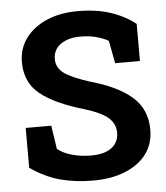

<svg xmlns="http://www.w3.org/2000/svg" viewBox="-52 -768 714 825"><g transform="rotate(-5 304.5 -355.5)"><path d="M317.4 10.3Q238.8 10.3 174.3 -7.3Q109.9 -24.9 47.4 -68.4V-240.2H157.7L172.9 -139.2Q194.3 -120.6 233.2 -109.1Q272 -97.7 317.4 -97.7Q375.5 -97.7 406.2 -121.3Q437 -145 437 -185.5Q437 -223.6 408 -249.8Q378.9 -275.9 306.2 -298.3Q179.7 -335 117.7 -385.3Q55.7 -435.5 55.7 -522.9Q55.7 -580.6 87.6 -624.8Q119.6 -668.9 176.3 -694.3Q232.9 -719.7 307.1 -720.7Q389.2 -721.7 452.4 -701.2Q515.6 -680.7 561.5 -644V-483.9H454.6L436 -581.5Q417.5 -593.3 386 -602.1Q354.5 -610.8 314.5 -610.8Q263.2 -610.8 230.5 -587.9Q197.8 -564.9 197.8 -523.4Q197.8 -487.8 228.3 -464.1Q258.8 -440.4 340.8 -414.1Q458.5 -381.3 519.3 -327.6Q580.1 -273.9 580.1 -186.5Q580.1 -125.5 547.4 -81.5Q514.6 -37.6 455.3 -13.7Q396 10.3 317.4 10.3Z"/></g></svg>

Font: Roboto Slab
Style: Bold
Weight: 700
Designer: Google
Version: Version 2.000; ttfautohint (v1.8.1.43-b0c9)